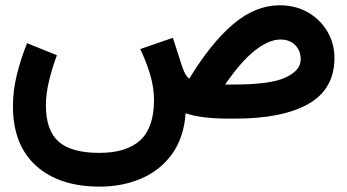

<svg xmlns="http://www.w3.org/2000/svg" viewBox="-20 -443 1297 717"><path d="M192.4 -236.8Q175.3 -190.4 163.3 -141.8Q151.4 -93.3 151.4 -49.3Q151.4 43.5 198.7 85.7Q246.1 127.9 350.6 127.9Q452.6 127.9 503.7 80.8Q554.7 33.7 555.2 -68.4Q555.2 -116.7 540.3 -165.8Q525.4 -214.8 503.9 -259.8L625.5 -301.8L660.6 -193.4Q672.4 -158.2 687 -149.4Q768.1 -283.2 851.3 -353.3Q934.6 -423.3 1024.4 -423.3Q1083 -423.3 1129.2 -397.2Q1175.3 -371.1 1202.1 -326.2Q1229 -281.2 1229 -225.6Q1228.5 -109.9 1131.6 -54.9Q1034.7 0 857.9 0H833Q731.4 0 673.3 -20Q666.5 71.3 622.6 132.1Q578.6 192.9 508.3 223.4Q438 253.9 352.1 253.9Q201.2 253.9 114.7 176Q28.3 98.1 28.3 -46.9Q28.3 -105 43.2 -165Q58.1 -225.1 81.1 -281.7ZM856 -127.4Q990.7 -127.4 1046.9 -153.8Q1103 -180.2 1103 -221.2Q1103 -253.4 1082.5 -274.4Q1062 -295.4 1027.3 -295.4Q983.9 -295.4 931.6 -254.2Q879.4 -212.9 820.8 -127.4Z"/></svg>

Font: Vazir FD-UI
Style: Bold-FD-UI
Weight: 700
Designer: Saber Rastikerdar
Foundry: Saber Rastikerdar
Version: Version 30.0.0